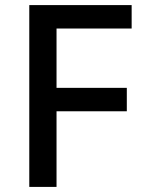

<svg xmlns="http://www.w3.org/2000/svg" viewBox="-20 -734 568 754"><path d="M202 0H95V-714H497V-622H202V-389H478V-297H202Z"/></svg>

Font: Noto Sans Hebrew Medium
Style: Regular
Weight: 500
Designer: Monotype Design Team
Foundry: Monotype Imaging Inc.
Version: Version 2.003